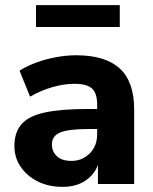

<svg xmlns="http://www.w3.org/2000/svg" viewBox="-20 -716 597 747"><path d="M224 11Q169 11 127 -10Q85 -31 60.5 -67Q36 -103 36 -148Q36 -201 64 -233Q92 -265 155 -278.5Q218 -292 322 -292H358V-309Q358 -353 338 -371.5Q318 -390 270 -390Q230 -390 185.5 -377.5Q141 -365 97 -340L56 -441Q82 -458 119.5 -472Q157 -486 198 -493.5Q239 -501 276 -501Q390 -501 446 -449.5Q502 -398 502 -290V0H361V-74Q346 -35 310.5 -12Q275 11 224 11ZM258 -90Q300 -90 329 -119Q358 -148 358 -194V-214H323Q246 -214 214 -200.5Q182 -187 182 -154Q182 -126 201.5 -108Q221 -90 258 -90ZM120 -611V-696H446V-611Z"/></svg>

Font: Nunito Sans ExtraBold
Style: Regular
Weight: 800
Designer: Vernon Adams
Foundry: Vernon Adams
Version: Version 3.101; ttfautohint (v1.8.4.7-5d5b);gftools[0.9.27]